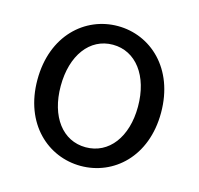

<svg xmlns="http://www.w3.org/2000/svg" viewBox="-88 -650 782 756"><g transform="rotate(15 303.0 -272.0)"><path d="M303 13C436 13 555 -91 555 -271C555 -452 436 -557 303 -557C170 -557 51 -452 51 -271C51 -91 170 13 303 13ZM303 -63C209 -63 146 -146 146 -271C146 -396 209 -481 303 -481C397 -481 461 -396 461 -271C461 -146 397 -63 303 -63Z"/></g></svg>

Font: DAIFUKU Sans JP
Style: Regular
Weight: 400
Designer: Original font ‘Source Han Sans JP’ : Ryoko NISHIZUKA  (kana, bopomofo & ideographs); Paul D. Hunt (Latin, Greek & Cyrill
Foundry: Daifuku
Version: Version 1.001